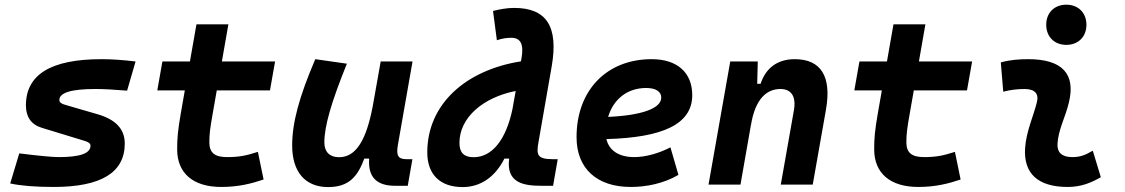

<svg xmlns="http://www.w3.org/2000/svg" viewBox="-20 -776 4728 807"><path d="M205.6 9.8C405.3 9.8 504.4 -50.8 504.4 -172.9C504.4 -233.4 466.3 -273.4 391.6 -295.4L253.9 -335.4C238.3 -339.8 229.5 -345.7 229.5 -355.5C229.5 -386.7 279.8 -401.9 381.8 -401.9C416 -401.9 460 -399.4 514.2 -395L549.8 -517.6C497.6 -523.9 450.2 -527.3 406.7 -527.3C194.3 -527.3 88.9 -462.9 88.9 -333C88.9 -285.6 110.4 -252.4 155.8 -238.8L335 -184.1C351.1 -179.2 360.4 -173.8 360.4 -163.6C360.4 -131.3 316.4 -115.7 227.5 -115.7C199.2 -115.7 144 -121.1 61 -131.3L22.9 -4.9C67.9 4.9 128.4 9.8 205.6 9.8Z M909.7 9.8C982.9 9.8 1037.1 -4.4 1087.9 -21.5L1064 -137.7C1013.2 -121.1 982.4 -115.7 933.6 -115.7C882.3 -115.7 859.9 -134.3 859.9 -177.7C859.9 -213.9 863.3 -238.3 874.5 -301.3L891.1 -396H1114.7L1136.2 -517.6H912.6L939.9 -673.8H805.7L778.3 -517.6H662.6L641.1 -396H756.8L740.2 -301.3C727.1 -226.1 724.6 -193.4 724.6 -148.4C724.6 -47.4 792.5 9.8 909.7 9.8Z M1358.9 10.3C1447.3 10.3 1483.4 -34.7 1511.2 -109.4H1531.7C1525.9 -32.7 1562 4.9 1640.6 4.9H1693.8L1713.4 -106.9H1689.9C1653.8 -106.9 1644.5 -120.6 1652.3 -166.5L1713.9 -517.6H1580.1L1545.9 -325.2V-325.7C1519.5 -189.5 1477.5 -115.2 1405.3 -115.2C1365.7 -115.2 1343.3 -137.7 1343.3 -176.8C1343.3 -246.1 1372.1 -345.2 1438 -508.3L1305.2 -527.3C1236.8 -367.7 1208 -259.3 1208 -164.6C1208 -53.7 1262.7 10.3 1358.9 10.3Z M1924.3 10.3C2000.5 10.3 2061.5 -32.7 2100.1 -109.4H2120.1C2106 -4.4 2185.5 4.9 2256.8 4.9H2304.7L2324.2 -106.9H2303.7C2236.3 -106.9 2233.9 -126 2243.7 -180.7L2298.8 -496.6C2328.6 -667.5 2274.9 -742.7 2141.1 -742.7C2111.3 -742.7 2081.5 -737.3 2052.2 -730L2068.4 -606.9C2090.8 -614.3 2109.4 -617.2 2129.4 -617.2C2167.5 -617.2 2182.6 -590.8 2171.9 -530.8L2169.4 -518.1C1939 -481.9 1775.9 -339.4 1775.9 -135.3C1775.9 -43 1829.6 10.3 1924.3 10.3ZM2133.8 -316.9C2106.9 -188.5 2048.3 -115.2 1970.7 -115.2C1930.2 -115.2 1911.1 -134.3 1911.1 -175.3C1911.1 -282.2 2010.7 -366.7 2147.5 -393.6Z M2645.5 -115.7C2581.5 -115.7 2539.6 -143.6 2528.8 -191.4C2764.6 -197.8 2889.6 -253.4 2889.6 -376C2889.6 -471.2 2826.2 -527.3 2719.2 -527.3C2529.8 -527.3 2403.3 -396.5 2403.3 -199.7C2403.3 -67.9 2488.3 9.8 2631.3 9.8C2695.8 9.8 2769.5 -4.4 2831.5 -41L2797.9 -156.7C2748.5 -130.9 2692.4 -115.7 2645.5 -115.7ZM2536.1 -284.7C2558.1 -359.4 2617.2 -406.2 2695.8 -406.2C2736.3 -406.2 2759.3 -391.1 2759.3 -365.7C2759.3 -320.3 2677.2 -291 2536.1 -284.7Z M2958 0H3092.3L3136.2 -250.5V-249.5C3154.8 -363.8 3204.6 -401.9 3260.3 -401.9C3305.7 -401.9 3327.1 -371.1 3316.9 -312.5L3261.7 0H3396L3451.7 -315.4C3476.1 -454.6 3430.7 -527.3 3320.3 -527.3C3247.1 -527.3 3198.7 -489.7 3176.8 -423.8H3162.6L3165 -517.6H3049.3Z M3839.4 9.8C3912.6 9.8 3966.8 -4.4 4017.6 -21.5L3993.7 -137.7C3942.9 -121.1 3912.1 -115.7 3863.3 -115.7C3812 -115.7 3789.6 -134.3 3789.6 -177.7C3789.6 -213.9 3793 -238.3 3804.2 -301.3L3820.8 -396H4044.4L4065.9 -517.6H3842.3L3869.6 -673.8H3735.4L3708 -517.6H3592.3L3570.8 -396H3686.5L3669.9 -301.3C3656.7 -226.1 3654.3 -193.4 3654.3 -148.4C3654.3 -47.4 3722.2 9.8 3839.4 9.8Z M4573.2 -142.6C4539.6 -123 4519 -115.7 4486.8 -115.7C4443.8 -115.7 4422.4 -134.8 4424.8 -172.4C4429.2 -234.9 4457.5 -281.2 4472.7 -345.2C4502 -465.3 4444.8 -527.3 4301.8 -527.3C4263.2 -527.3 4224.6 -524.4 4186.5 -513.7L4196.8 -390.6C4226.6 -398.4 4256.3 -401.9 4286.1 -401.9C4329.6 -401.9 4347.7 -382.3 4337.9 -345.2C4323.7 -288.1 4293 -222.7 4288.6 -153.3C4281.7 -46.4 4342.8 9.8 4467.8 9.8C4524.9 9.8 4566.9 -8.3 4606.9 -31.2ZM4461.9 -587.4C4512.2 -587.4 4546.4 -621.6 4546.4 -671.9C4546.4 -722.2 4512.2 -756.3 4461.9 -756.3C4411.6 -756.3 4377.4 -722.2 4377.4 -671.9C4377.4 -621.6 4411.6 -587.4 4461.9 -587.4Z"/></svg>

Font: Cascadia Code
Style: Bold Italic
Weight: 700
Italic angle: -10°
Monospace: yes
Designer: Aaron Bell
Foundry: Saja Typeworks
Version: Version 2404.023